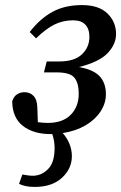

<svg xmlns="http://www.w3.org/2000/svg" viewBox="-20 -513 477 756"><path d="M179 15Q112 15 70.5 -17Q29 -49 28 -114Q34 -133 47 -141.5Q60 -150 76 -150Q98 -150 112 -135.5Q126 -121 127 -90L129 -32Q150 -29 168 -29Q227 -29 258.5 -61Q290 -93 290 -144Q290 -186 273 -207Q256 -228 203 -228H153L164 -271H213Q273 -271 302.5 -299Q332 -327 332 -368Q332 -399 316 -416Q300 -433 268 -433Q228 -433 194.5 -416.5Q161 -400 122 -362L97 -387Q137 -439 186 -466Q235 -493 303 -493Q369 -493 403 -460Q437 -427 437 -379Q437 -339 404 -304Q371 -269 291 -249Q348 -239 372.5 -212.5Q397 -186 397 -142Q397 -106 375.5 -73.5Q354 -41 316 -19Q278 3 227 11Q244 30 253.5 53.5Q263 77 263 102Q263 151 224 187Q185 223 117 223Q95 223 80 219.5Q65 216 55 211L68 174Q79 176 89 177.5Q99 179 109 179Q143 179 169 153Q195 127 195 70Q195 43 186 15Q185 15 183 15Q181 15 179 15Z"/></svg>

Font: Source Serif Pro SemiBold
Style: Italic
Weight: 600
Italic angle: -12°
Designer: Frank Grießhammer
Foundry: Adobe Systems Incorporated
Version: Version 3.001;hotconv 1.0.111;makeotfexe 2.5.65597